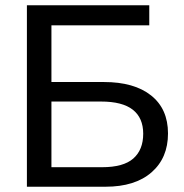

<svg xmlns="http://www.w3.org/2000/svg" viewBox="-20 -708 696 728"><path d="M617 -202Q617 -109 554.5 -54.5Q492 0 380 0H82V-688H546V-612H175V-397H374Q489 -397 553 -346Q617 -295 617 -202ZM523 -201Q523 -261 483.5 -292Q444 -323 363 -323H175V-74H367Q448 -74 485.5 -107Q523 -140 523 -201Z"/></svg>

Font: Libra Sans
Style: Regular
Weight: 400
Foundry: Context Ltd
Version: Version 1.000; ttfautohint (v1.3)